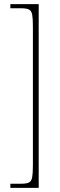

<svg xmlns="http://www.w3.org/2000/svg" viewBox="-20 -780 291 928"><path d="M30 128V108H83Q108 108 120 102Q132 96 135.5 77Q139 58 139 20V-652Q139 -691 135.5 -709.5Q132 -728 120 -734Q108 -740 83 -740H30V-760H167V128Z"/></svg>

Font: Noto Serif Thai Condensed Thin
Style: Regular
Weight: 100
Width: 3
Designer: Monotype Design Team
Foundry: Monotype Imaging Inc.
Version: Version 2.001; ttfautohint (v1.8.4.7-5d5b)